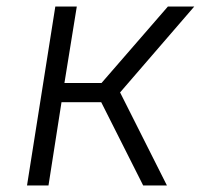

<svg xmlns="http://www.w3.org/2000/svg" viewBox="-20 -570 640 590"><path d="M63 0 150 -550H216L178 -315H292L496 -550H577L349 -286L493 0H420L291 -256H169L129 0Z"/></svg>

Font: JetBrains Mono NL ExtraLight
Style: Italic
Weight: 200
Italic angle: -9°
Monospace: yes
Designer: Philipp Nurullin, Konstantin Bulenkov
Foundry: JetBrains
Version: Version 2.305; ttfautohint (v1.8.4.7-5d5b)